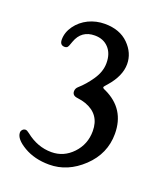

<svg xmlns="http://www.w3.org/2000/svg" viewBox="-104 -827 556 659"><g transform="rotate(20 174.0 -498.0)"><path d="M63.5 -636.7Q45.9 -636.7 45.9 -657.2Q45.9 -683.6 63 -707.5Q80.1 -731.4 107.9 -745.1Q135.7 -758.3 167 -758.3Q221.7 -758.3 253.7 -726.6Q285.6 -694.8 285.6 -654.3Q285.6 -610.8 246.6 -566.4Q245.6 -565.4 242.7 -562Q239.7 -558.6 237.8 -556.2Q235.8 -553.7 235.8 -551.8Q235.8 -548.3 246.1 -544.4Q328.1 -505.9 328.1 -415Q328.1 -342.3 273.4 -290.5Q218.8 -238.8 151.4 -238.8Q98.1 -238.8 59.1 -261.7Q20 -284.7 20 -308.1Q20 -314 24.4 -318.8Q28.8 -323.7 35.6 -323.7Q40.5 -323.7 49.8 -316.4Q93.3 -281.7 144 -281.7Q189 -281.7 221.2 -315.7Q253.4 -349.6 253.4 -397.9Q253.4 -459.5 195.8 -480Q183.6 -484.4 165.5 -486.8Q146 -488.8 146 -504.9Q146 -515.1 154.3 -522.5Q177.7 -543 197.8 -572.8Q217.8 -602.5 217.8 -633.3Q217.8 -668.5 198.7 -688.7Q179.7 -709 148.4 -709Q99.6 -709 83 -662.6Q76.7 -642.6 72.3 -639.2Q68.8 -636.7 63.5 -636.7Z"/></g></svg>

Font: Cooper*
Style: Regular
Weight: 400
Designer: Owen Earl
Foundry: indestructible type*
Version: Version 0.001